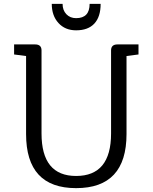

<svg xmlns="http://www.w3.org/2000/svg" viewBox="-20 -960 790 994"><path d="M374 14Q115 14 115 -266V-670L53 -678V-730H162Q195 -730 195 -699V-269Q195 -49 374 -49Q555 -49 555 -269V-699Q555 -730 588 -730H697V-678L635 -670V-266Q635 14 374 14ZM374 -803Q317 -803 282.5 -841Q248 -879 248 -940H304Q304 -907 323.5 -886.5Q343 -866 374 -866Q444 -866 444 -940H501Q501 -873 468.5 -838Q436 -803 374 -803Z"/></svg>

Font: Fauna One
Style: Regular
Weight: 400
Designer: Eduardo Rodriguez Tunni
Foundry: Eduardo Rodriguez Tunni
Version: Version 2.001; ttfautohint (v1.8.4.7-5d5b);gftools[0.9.23]